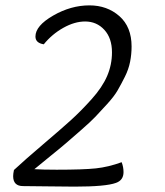

<svg xmlns="http://www.w3.org/2000/svg" viewBox="-20 -693 614 715"><path d="M143 -528Q112 -533 112 -557Q112 -597 178 -635Q244 -673 313 -673Q379 -673 424.5 -633Q470 -593 470 -520Q470 -491 464.5 -463Q459 -435 445 -407Q431 -379 418 -356.5Q405 -334 379 -305.5Q353 -277 335.5 -258.5Q318 -240 283 -209.5Q248 -179 229 -162.5Q210 -146 168.5 -112.5Q127 -79 108 -63Q140 -61 191 -61Q290 -61 337 -66Q384 -71 433 -89Q440 -71 440 -52Q440 -22 412 -12Q374 2 258 2Q221 2 156.5 1Q92 0 66 0Q29 0 29 -37Q29 -46 32 -60Q74 -99 140.5 -155.5Q207 -212 244 -245.5Q281 -279 321 -323.5Q361 -368 379 -410Q397 -452 397 -498Q397 -551 368.5 -582Q340 -613 297 -613Q258 -613 216 -589.5Q174 -566 143 -528Z"/></svg>

Font: Overlock
Style: Italic
Weight: 400
Designer: Dario Muhafara
Foundry: Dario Manuel Muhafara
Version: Version 1.001